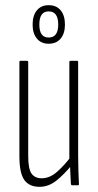

<svg xmlns="http://www.w3.org/2000/svg" viewBox="-20 -716 377 742"><path d="M133 6Q93 6 74 -20.5Q55 -47 55 -112V-476Q55 -481 59 -481H84Q89 -481 89 -476V-114Q89 -63 102 -45Q115 -27 141 -27Q172 -27 200.5 -52Q229 -77 256 -113L258 -79Q229 -43 198.5 -18.5Q168 6 133 6ZM259 0Q255 0 254 -5Q253 -28 251.5 -54.5Q250 -81 250 -95L248 -99V-476Q248 -481 253 -481H278Q282 -481 282 -476V-114Q282 -82 283 -55Q284 -28 285 -6Q286 0 281 0ZM168 -547Q139 -547 122.5 -567Q106 -587 106 -621Q106 -656 122.5 -676Q139 -696 168 -696Q198 -696 214.5 -676Q231 -656 231 -621Q231 -587 214.5 -567Q198 -547 168 -547ZM168 -571Q205 -571 205 -621Q205 -672 168 -672Q132 -672 132 -621Q132 -571 168 -571Z"/></svg>

Font: Sofia Sans Extra Condensed ExtraLight
Style: Regular
Weight: 250
Designer: Botio Nikoltchev, Ani Petrova
Foundry: lettersoup
Version: Version 4.101